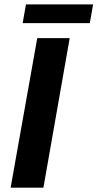

<svg xmlns="http://www.w3.org/2000/svg" viewBox="-20 -861 447 881"><path d="M84 -754.9 99.1 -840.8H407.2L392.1 -754.9ZM28.8 0 150.9 -686H299.8L179.2 0Z"/></svg>

Font: Archivo
Style: Bold Italic
Weight: 700
Italic angle: -10°
Designer: Hector Gatti
Foundry: Omnibus-Type
Version: Version 2.001